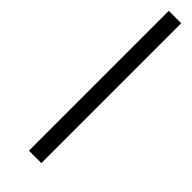

<svg xmlns="http://www.w3.org/2000/svg" viewBox="41 -983 502 502"><g transform="rotate(-45 292.0 -732.0)"><path d="M584 -709H66.9V-754.9H584Z"/></g></svg>

Font: Tinos
Style: Bold Italic
Weight: 700
Italic angle: -16.333°
Designer: Steve Matteson
Foundry: Monotype Imaging Inc.
Version: Version 1.23